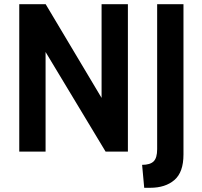

<svg xmlns="http://www.w3.org/2000/svg" viewBox="-20 -720 961 912"><path d="M71.5 0V-700H197L462.5 -255V-700H587.5V0H481.5L196.5 -473V0ZM665 172 655 63Q693 63 709.8 46.5Q726.5 30 726.5 -11.5V-700H851.5V14Q851.5 98 808.5 135Q765.5 172 693.5 172Z"/></svg>

Font: Cabin
Style: Bold
Weight: 700
Width: 4
Designer: Pablo Impallari
Foundry: Pablo Impallari. http://www.impallari.com Igino Marini. http://www.ikern.com
Version: Version 3.001